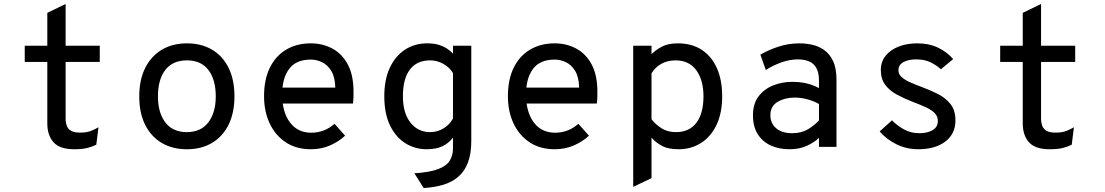

<svg xmlns="http://www.w3.org/2000/svg" viewBox="-20 -742 5584 970"><path d="M354.5 12Q282 12 250.5 -23.2Q219 -58.5 219 -118.5V-429H105V-511H219V-677L311.5 -722V-511H484V-429H311.5V-144.5Q311.5 -123 317.5 -106.5Q323.5 -90 339.5 -81Q355.5 -72 385 -72Q418 -72 439.2 -80.5Q460.5 -89 477.5 -99L466.5 -11Q446 -0.5 420.2 5.8Q394.5 12 354.5 12Z M924 12Q851 12 797 -20Q743 -52 713.2 -111.8Q683.5 -171.5 683.5 -255Q683.5 -338 713.2 -398Q743 -458 797 -490.5Q851 -523 924 -523Q997.5 -523 1051.5 -491Q1105.5 -459 1135 -399Q1164.5 -339 1164.5 -255.5Q1164.5 -172.5 1135 -112.5Q1105.5 -52.5 1051.5 -20.2Q997.5 12 924 12ZM924 -74.5Q994.5 -74.5 1032.2 -123.2Q1070 -172 1070 -255.5Q1070 -339 1033.2 -388Q996.5 -437 924 -437Q853 -437 815.5 -389Q778 -341 778 -255Q778 -172 815.5 -123.2Q853 -74.5 924 -74.5Z M1550.5 12Q1476.5 12 1423.5 -23.2Q1370.5 -58.5 1342.2 -119Q1314 -179.5 1314 -256Q1314 -340 1343.2 -399.8Q1372.5 -459.5 1425.8 -491.2Q1479 -523 1550.5 -523Q1609.5 -523 1658.5 -497Q1707.5 -471 1736.8 -417Q1766 -363 1766 -278.5Q1766 -268 1765.8 -252.5Q1765.5 -237 1763 -219H1386V-299.5H1674Q1672.5 -353.5 1653.2 -384.5Q1634 -415.5 1606 -428.2Q1578 -441 1550.5 -441Q1475.5 -441 1440.5 -393.5Q1405.5 -346 1405.5 -265.5Q1405.5 -176.5 1444.5 -124Q1483.5 -71.5 1552.5 -71.5Q1584.5 -71.5 1613.8 -82.2Q1643 -93 1670 -116.5L1723.5 -56.5Q1692 -27 1647.8 -7.5Q1603.5 12 1550.5 12Z M2120.5 208 2073.5 133.5Q2151.5 128.5 2193.8 112.2Q2236 96 2252.2 69.5Q2268.5 43 2268.5 7.5V-46.5Q2246.5 -18 2214.8 -3Q2183 12 2135.5 12Q2077 12 2028.5 -18Q1980 -48 1950.8 -107.5Q1921.5 -167 1921.5 -256Q1921.5 -339.5 1949.2 -399.2Q1977 -459 2026 -491Q2075 -523 2138.5 -523Q2173.5 -523 2199 -514.8Q2224.5 -506.5 2241.5 -494.2Q2258.5 -482 2268.5 -471V-511H2361V-31Q2361 33 2344.8 77.2Q2328.5 121.5 2297.2 149.2Q2266 177 2221.5 190.8Q2177 204.5 2120.5 208ZM2153.5 -74.5Q2188.5 -74.5 2219.2 -92.5Q2250 -110.5 2268.5 -143V-372.5Q2251 -402 2219.5 -419.5Q2188 -437 2153.5 -437Q2085.5 -437 2050.5 -390.2Q2015.5 -343.5 2015.5 -256Q2015.5 -171 2053.5 -122.8Q2091.5 -74.5 2153.5 -74.5Z M2782.5 12Q2708.5 12 2655.5 -23.2Q2602.5 -58.5 2574.2 -119Q2546 -179.5 2546 -256Q2546 -340 2575.2 -399.8Q2604.5 -459.5 2657.8 -491.2Q2711 -523 2782.5 -523Q2841.5 -523 2890.5 -497Q2939.5 -471 2968.8 -417Q2998 -363 2998 -278.5Q2998 -268 2997.8 -252.5Q2997.5 -237 2995 -219H2618V-299.5H2906Q2904.5 -353.5 2885.2 -384.5Q2866 -415.5 2838 -428.2Q2810 -441 2782.5 -441Q2707.5 -441 2672.5 -393.5Q2637.5 -346 2637.5 -265.5Q2637.5 -176.5 2676.5 -124Q2715.5 -71.5 2784.5 -71.5Q2816.5 -71.5 2845.8 -82.2Q2875 -93 2902 -116.5L2955.5 -56.5Q2924 -27 2879.8 -7.5Q2835.5 12 2782.5 12Z M3179 202V-511H3271.5V-468.5Q3294.5 -491 3325.2 -507Q3356 -523 3405.5 -523Q3474.5 -523 3524.5 -490.8Q3574.5 -458.5 3601.5 -398.5Q3628.5 -338.5 3628.5 -255.5Q3628.5 -171 3600 -111.2Q3571.5 -51.5 3521.8 -19.8Q3472 12 3408 12Q3355.5 12 3324 -5.2Q3292.5 -22.5 3271.5 -46.5V158ZM3395.5 -74.5Q3462 -74.5 3498 -121.5Q3534 -168.5 3534 -255.5Q3534 -338 3497.5 -387.5Q3461 -437 3393 -437Q3352.5 -437 3321.5 -419.8Q3290.5 -402.5 3271.5 -372V-139.5Q3292 -113 3322.2 -93.8Q3352.5 -74.5 3395.5 -74.5Z M3968.5 12Q3915 12 3873.5 -7.2Q3832 -26.5 3808 -64.5Q3784 -102.5 3784 -159.5Q3784 -218.5 3812.8 -255.8Q3841.5 -293 3886.8 -310.8Q3932 -328.5 3982 -328.5Q4020 -328.5 4052.8 -321.2Q4085.5 -314 4117.5 -297V-333.5Q4117.5 -376.5 4103.5 -400Q4089.5 -423.5 4065.2 -432.8Q4041 -442 4011 -442Q3969.5 -442 3926 -426.2Q3882.5 -410.5 3849 -388.5L3821.5 -465.5Q3856.5 -487 3908.8 -505Q3961 -523 4019.5 -523Q4050.5 -523 4083 -516Q4115.5 -509 4143.5 -489.5Q4171.5 -470 4188.8 -433.5Q4206 -397 4206 -338.5V0H4117.5V-45Q4092 -21.5 4055 -4.8Q4018 12 3968.5 12ZM3982.5 -69Q4029 -69 4062.8 -89.5Q4096.5 -110 4117.5 -134V-216.5Q4095 -230 4062 -239.5Q4029 -249 3994.5 -249Q3945.5 -249 3908.8 -227.5Q3872 -206 3872 -159.5Q3872 -119.5 3901 -94.2Q3930 -69 3982.5 -69Z M4619 12Q4559.5 12 4508.2 -13.5Q4457 -39 4424 -78L4486.5 -134Q4509 -110 4544.8 -89.5Q4580.5 -69 4625 -69Q4664.5 -69 4691.2 -84.2Q4718 -99.5 4718 -131Q4718 -155 4701.2 -171.5Q4684.5 -188 4655.8 -201Q4627 -214 4591 -227.5Q4546 -245 4509.5 -265Q4473 -285 4451.5 -314.5Q4430 -344 4430 -388Q4430 -430 4454.2 -460.2Q4478.5 -490.5 4520.2 -506.8Q4562 -523 4614 -523Q4674 -523 4719.5 -501Q4765 -479 4795.5 -443.5L4733.5 -392Q4714 -410.5 4683.2 -426.2Q4652.5 -442 4608.5 -442Q4568.5 -442 4543.8 -428Q4519 -414 4519 -387.5Q4519 -367 4535.2 -352.5Q4551.5 -338 4578 -326.2Q4604.5 -314.5 4635.5 -303Q4677.5 -287.5 4716.8 -268Q4756 -248.5 4781.5 -216.8Q4807 -185 4807 -133.5Q4807 -66 4756 -27Q4705 12 4619 12Z M5282.5 12Q5210 12 5178.5 -23.2Q5147 -58.5 5147 -118.5V-429H5033V-511H5147V-677L5239.5 -722V-511H5412V-429H5239.5V-144.5Q5239.5 -123 5245.5 -106.5Q5251.5 -90 5267.5 -81Q5283.5 -72 5313 -72Q5346 -72 5367.2 -80.5Q5388.5 -89 5405.5 -99L5394.5 -11Q5374 -0.5 5348.2 5.8Q5322.5 12 5282.5 12Z"/></svg>

Font: Overpass Mono Light Medium
Style: Regular
Weight: 500
Monospace: yes
Version: Version 4.000